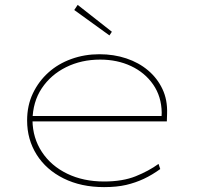

<svg xmlns="http://www.w3.org/2000/svg" viewBox="-20 -756 806 786"><path d="M406 10Q312 10 240.5 -25.5Q169 -61 130 -123Q91 -185 91 -263Q91 -324 114.5 -373.5Q138 -423 178 -459Q218 -495 272 -514.5Q326 -534 387 -534Q446 -534 497 -517Q548 -500 586 -468Q624 -436 645 -391.5Q666 -347 664 -291L663 -259H103V-281H652L641 -270L642 -295Q641 -361 607 -410Q573 -459 516.5 -485.5Q460 -512 390 -512Q313 -512 250.5 -481Q188 -450 151 -394.5Q114 -339 113 -263Q114 -191 151.5 -134Q189 -77 255 -45Q321 -13 406 -13Q482 -13 535.5 -34.5Q589 -56 629 -85L636 -64Q603 -40 569 -24Q535 -8 496.5 1Q458 10 406 10ZM428 -611 284 -715 298 -736 438 -626Z"/></svg>

Font: Lexend Mega Thin
Style: Regular
Weight: 250
Version: Version 1.007